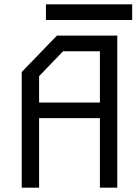

<svg xmlns="http://www.w3.org/2000/svg" viewBox="-20 -864 640 884"><path d="M242 -700 80 -532.5V0H160V-320H440V0H520V-700ZM160 -513.5 270.5 -628H440V-392H160ZM588.5 -772V-844H191.5V-772Z"/></svg>

Font: Kode
Style: Regular
Weight: 400
Monospace: yes
Designer: Isa Ozler
Foundry: Kadena LLC
Version: Version 1.000;gftools[0.9.28]